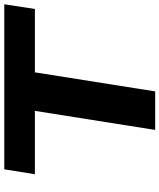

<svg xmlns="http://www.w3.org/2000/svg" viewBox="56 -801 745 897"><g transform="rotate(-90 428.5 -352.5)"><path d="M270 0 359 -562H63L86 -705H857L835 -562H539L450 0Z"/></g></svg>

Font: Nunito Sans 10pt Expanded ExtraBold
Style: Italic
Weight: 800
Width: 7
Italic angle: -9°
Designer: Vernon Adams
Foundry: Vernon Adams
Version: Version 3.101;gftools[0.9.27]